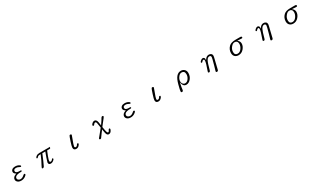

<svg xmlns="http://www.w3.org/2000/svg" viewBox="559 -3214 9882 6076"><g transform="rotate(-30 5500.0 -176.0)"><path d="M657.2 -66.4Q677.2 -86.4 677.2 -100.1Q677.2 -113.8 670.4 -120.6Q663.6 -127.4 646.5 -127.4Q637.7 -127.4 626 -119.6Q619.1 -115.2 612.8 -108.9Q542 -41.5 471.7 -41.5Q432.1 -41.5 400.4 -64Q366.7 -86.4 366.7 -122.8Q366.7 -159.2 391.6 -184.1Q441.4 -233.9 592.8 -233.9Q617.7 -233.9 626.5 -242.7Q631.3 -247.6 631.3 -256.8Q631.3 -268.6 625.7 -274.2Q620.1 -279.8 605.5 -279.8H565.4Q478.5 -279.8 447.8 -311Q430.2 -328.1 430.2 -354.5Q430.2 -383.3 447.3 -400.9Q470.2 -423.3 520.5 -423.3Q572.3 -423.3 616.2 -396.5Q653.8 -376 664.1 -374.5Q680.2 -374.5 687 -381.3Q692.9 -387.2 692.9 -400.4Q692.9 -411.6 674.8 -427.7Q611.3 -477.1 514.6 -477.1Q444.8 -477.1 404.8 -445.3Q363.8 -412.1 363.8 -364.3Q363.8 -309.6 424.3 -273.4L443.4 -262.2L413.6 -252Q362.3 -232.4 333.5 -203.6Q298.3 -168.5 298.3 -119.1Q298.3 -67.4 342.8 -28.3Q388.2 11.2 471.7 11.2Q549.8 11.2 615.2 -32.7Q642.1 -51.3 657.2 -66.4Z M1775.9 -468.8Q1760.7 -462.4 1740.2 -462.4H1397.5Q1324.7 -461.4 1281.7 -427.2Q1268.6 -417 1261.7 -410.4Q1254.9 -403.8 1250.7 -398.2Q1246.6 -392.6 1243.7 -387.7Q1238.8 -377.9 1238.8 -369.1Q1238.8 -359.4 1243.2 -354.5Q1249 -349.1 1262.7 -349.1Q1272.9 -349.1 1292 -371.1Q1316.4 -398.4 1337.4 -404.3Q1357.9 -409.7 1399.4 -409.7H1414.6L1408.7 -395.5Q1338.4 -222.2 1250 -64.5Q1226.1 -22 1226.1 -10.7Q1226.1 -0.5 1231 4.4Q1237.8 11.2 1255.9 11.2Q1276.9 11.2 1292 -3.9Q1307.1 -19 1317.9 -47.9L1381.3 -185.1L1476.6 -409.7H1585L1517.6 -226.1Q1480 -122.1 1471.7 -81.1Q1469.2 -68.8 1469.2 -63.5Q1469.2 -27.3 1487.3 -8.8Q1507.8 11.2 1552 11.2Q1596.2 11.2 1644.5 -23.9Q1689.9 -58.1 1689.9 -87.9Q1689.9 -97.7 1685.5 -102.5Q1679.7 -107.9 1666 -107.9Q1663.6 -107.9 1659.2 -105.5Q1648.9 -100.1 1635.3 -81.1Q1629.9 -73.7 1623 -66.9Q1600.6 -44.4 1575.2 -44.4Q1558.6 -44.4 1549.3 -54.2Q1538.6 -64.5 1538.6 -85Q1538.6 -102.5 1548.3 -136.7Q1572.3 -219.2 1651.4 -409.7H1735.4Q1759.3 -409.7 1769 -418.9Q1775.9 -426.3 1775.9 -439.5Z M2384.3 -85Q2384.3 -35.6 2407.7 -12.2Q2431.2 11.2 2478.5 11.2Q2535.6 11.2 2577.6 -29.8Q2620.6 -70.8 2620.6 -100.6Q2620.6 -112.3 2615.2 -117.7Q2609.4 -123.5 2595 -123.5Q2580.6 -123.5 2573.2 -116.2L2568.8 -109.4Q2535.6 -46.4 2494.1 -46.4Q2473.6 -46.4 2462.6 -57.4Q2451.7 -68.4 2451.7 -88.9Q2451.7 -105 2473.6 -173.3Q2501 -253.4 2534.2 -338.9Q2568.8 -430.2 2572.8 -445.8V-446.3Q2572.8 -460 2565.4 -467.3Q2555.7 -477.1 2531.2 -477.1Q2513.7 -477.1 2503.4 -464.4Q2495.1 -453.1 2479 -411.4Q2462.9 -369.6 2434.6 -282.2Q2384.3 -127.4 2384.3 -85Z M3273.9 66.4Q3259.3 82 3259.3 95.7Q3259.3 113.3 3270.5 119.6Q3278.8 124.5 3293 124.5Q3309.1 124.5 3322.8 111.3Q3346.7 84 3434.1 -41L3472.7 -90.3L3487.8 -121.1L3514.2 20.5Q3530.8 102.1 3574.2 119.6Q3586.4 124.5 3601.3 124.5Q3616.2 124.5 3629.4 121.1Q3664.6 112.3 3689 78.1Q3723.1 28.8 3723.1 1Q3723.1 -13.7 3716.6 -20.3Q3710 -26.9 3694.3 -26.9Q3675.8 -26.9 3660.6 10.7Q3650.4 36.6 3637.7 49.8Q3625.5 62 3609.4 62Q3600.6 62 3592.3 54.2Q3571.8 33.2 3555.2 -57.6L3535.2 -175.3L3553.2 -200.7L3712.9 -403.8Q3734.9 -431.2 3737.8 -444.3Q3737.8 -445.3 3737.8 -446.3Q3737.8 -463.9 3727.5 -471.2Q3719.2 -477.1 3702.1 -477.1Q3675.3 -477.1 3656.7 -442.4Q3618.2 -370.6 3540.5 -264.6L3525.9 -244.1L3506.3 -372.1Q3488.8 -460.9 3432.6 -474.6Q3421.9 -477.1 3409.2 -477.1Q3364.7 -477.1 3327.6 -439.9Q3288.6 -400.9 3288.6 -379.9Q3288.6 -365.2 3295.4 -358.4Q3302.7 -351.1 3319.3 -351.1Q3335.4 -351.1 3355 -379.9Q3379.4 -416.5 3407.2 -416.5Q3422.4 -416.5 3434.1 -404.8Q3442.9 -396 3449.2 -380.4Q3456.5 -354.5 3477.1 -216.3L3480.5 -186.5L3465.8 -167.5Q3313.5 21.5 3274.4 66.4Z M4657.2 -66.4Q4677.2 -86.4 4677.2 -100.1Q4677.2 -113.8 4670.4 -120.6Q4663.6 -127.4 4646.5 -127.4Q4637.7 -127.4 4626 -119.6Q4619.1 -115.2 4612.8 -108.9Q4542 -41.5 4471.7 -41.5Q4432.1 -41.5 4400.4 -64Q4366.7 -86.4 4366.7 -122.8Q4366.7 -159.2 4391.6 -184.1Q4441.4 -233.9 4592.8 -233.9Q4617.7 -233.9 4626.5 -242.7Q4631.3 -247.6 4631.3 -256.8Q4631.3 -268.6 4625.7 -274.2Q4620.1 -279.8 4605.5 -279.8H4565.4Q4478.5 -279.8 4447.8 -311Q4430.2 -328.1 4430.2 -354.5Q4430.2 -383.3 4447.3 -400.9Q4470.2 -423.3 4520.5 -423.3Q4572.3 -423.3 4616.2 -396.5Q4653.8 -376 4664.1 -374.5Q4680.2 -374.5 4687 -381.3Q4692.9 -387.2 4692.9 -400.4Q4692.9 -411.6 4674.8 -427.7Q4611.3 -477.1 4514.6 -477.1Q4444.8 -477.1 4404.8 -445.3Q4363.8 -412.1 4363.8 -364.3Q4363.8 -309.6 4424.3 -273.4L4443.4 -262.2L4413.6 -252Q4362.3 -232.4 4333.5 -203.6Q4298.3 -168.5 4298.3 -119.1Q4298.3 -67.4 4342.8 -28.3Q4388.2 11.2 4471.7 11.2Q4549.8 11.2 4615.2 -32.7Q4642.1 -51.3 4657.2 -66.4Z M5384.3 -85Q5384.3 -35.6 5407.7 -12.2Q5431.2 11.2 5478.5 11.2Q5535.6 11.2 5577.6 -29.8Q5620.6 -70.8 5620.6 -100.6Q5620.6 -112.3 5615.2 -117.7Q5609.4 -123.5 5595 -123.5Q5580.6 -123.5 5573.2 -116.2L5568.8 -109.4Q5535.6 -46.4 5494.1 -46.4Q5473.6 -46.4 5462.6 -57.4Q5451.7 -68.4 5451.7 -88.9Q5451.7 -105 5473.6 -173.3Q5501 -253.4 5534.2 -338.9Q5568.8 -430.2 5572.8 -445.8V-446.3Q5572.8 -460 5565.4 -467.3Q5555.7 -477.1 5531.2 -477.1Q5513.7 -477.1 5503.4 -464.4Q5495.1 -453.1 5479 -411.4Q5462.9 -369.6 5434.6 -282.2Q5384.3 -127.4 5384.3 -85Z M6502 -64Q6452.1 -64 6420.9 -101.6Q6389.2 -137.7 6389.2 -191.4Q6389.2 -271 6442.9 -342.8Q6496.6 -418.5 6567.4 -418.5Q6617.7 -418.5 6645.5 -391.1Q6676.3 -359.9 6676.3 -295.9Q6676.3 -210.4 6625.5 -138.7Q6613.8 -122.1 6600.1 -108.4Q6555.7 -64 6502 -64ZM6240.7 94.7Q6240.7 108.9 6247.6 115.7Q6256.3 124.5 6277.3 124.5Q6303.2 124.5 6314 106Q6322.3 92.3 6323.7 68.8V68.4Q6328.6 1.5 6356.9 -129.9L6366.7 -175.3L6377 -130.4Q6390.6 -71.3 6421.4 -40.5Q6456.5 -5.4 6515.6 -5.4Q6600.6 -5.4 6675.8 -91.8Q6748.5 -178.7 6748.5 -297.9Q6748.5 -381.3 6698 -429.2Q6647.5 -477.1 6571.3 -477.1Q6477.1 -477.1 6408.2 -399.4Q6338.4 -322.3 6290 -138.2V-137.7Q6240.7 43.5 6240.7 94.7ZM6442.9 -342.8Q6442.9 -342.8 6442.9 -342.8ZM6420.9 -101.6Q6420.9 -101.6 6420.9 -101.6Z M7526.4 64.9Q7519 86.4 7519 96.7Q7519 102.1 7520.8 107.2Q7522.5 112.3 7525.9 115.7Q7534.7 124.5 7555.7 124.5Q7575.7 124.5 7588.6 111.8Q7601.6 99.1 7606.9 71.3Q7627.9 -25.9 7668.9 -187Q7709.5 -346.2 7709.5 -373Q7709.5 -421.9 7677.2 -449.2Q7643.6 -477.1 7594.7 -477.1Q7509.3 -477.1 7453.6 -393.6L7435.1 -365.7V-404.8L7436 -415.5Q7436 -439.5 7418.5 -457.5Q7398.9 -477.1 7371.1 -477.1Q7335 -477.1 7296.9 -442.4Q7285.2 -432.6 7280.8 -427.7Q7268.6 -416 7262.9 -406Q7257.3 -396 7257.3 -389.6Q7257.3 -377.4 7262.7 -371.6Q7269 -365.7 7283.2 -365.7Q7296.4 -365.7 7310.1 -384.3Q7339.8 -422.4 7365.2 -422.4Q7378.4 -422.4 7387.2 -413.6Q7398.9 -401.9 7398.9 -375Q7398.9 -298.8 7304.7 -42Q7296.4 -22.5 7296.4 -10.5Q7296.4 1.5 7302.2 7.3Q7310.1 15.1 7330.1 15.1Q7346.2 15.1 7356.9 4.4Q7369.6 -8.3 7377 -36.6Q7436.5 -263.7 7476.1 -338.9Q7505.9 -396.5 7545.4 -414.6Q7563 -422.4 7582 -422.4Q7609.9 -422.4 7625 -407.2Q7640.1 -392.1 7640.1 -363.3Q7640.1 -334.5 7572.3 -90.8Z M8409.2 -44.4Q8359.4 -44.4 8332.5 -71.3Q8303.2 -100.6 8303.2 -159.2Q8303.2 -256.8 8366.2 -331.5Q8427.7 -409.7 8495.1 -409.7Q8548.3 -409.7 8576.7 -381.3Q8606.9 -351.1 8606.9 -290Q8606.9 -206.5 8549.3 -126Q8490.7 -44.4 8409.2 -44.4ZM8676.3 -265.6Q8676.3 -335.4 8619.1 -388.2L8597.7 -407.7L8753.4 -397.9Q8772 -397.9 8780.8 -406.2Q8788.6 -414.6 8788.6 -431.6Q8788.6 -443.8 8781.7 -450.7Q8774.4 -458 8757.3 -460.9Q8748 -462.4 8736.3 -462.4H8565.4Q8400.9 -461.4 8326.7 -390.1Q8230 -296.4 8230 -166Q8230 -82.5 8278.8 -35.6Q8328.6 12.2 8411.1 12.2Q8520.5 12.2 8598.4 -76.9Q8676.3 -166 8676.3 -265.6Z M9526.4 64.9Q9519 86.4 9519 96.7Q9519 102.1 9520.8 107.2Q9522.5 112.3 9525.9 115.7Q9534.7 124.5 9555.7 124.5Q9575.7 124.5 9588.6 111.8Q9601.6 99.1 9606.9 71.3Q9627.9 -25.9 9668.9 -187Q9709.5 -346.2 9709.5 -373Q9709.5 -421.9 9677.2 -449.2Q9643.6 -477.1 9594.7 -477.1Q9509.3 -477.1 9453.6 -393.6L9435.1 -365.7V-404.8L9436 -415.5Q9436 -439.5 9418.5 -457.5Q9398.9 -477.1 9371.1 -477.1Q9335 -477.1 9296.9 -442.4Q9285.2 -432.6 9280.8 -427.7Q9268.6 -416 9262.9 -406Q9257.3 -396 9257.3 -389.6Q9257.3 -377.4 9262.7 -371.6Q9269 -365.7 9283.2 -365.7Q9296.4 -365.7 9310.1 -384.3Q9339.8 -422.4 9365.2 -422.4Q9378.4 -422.4 9387.2 -413.6Q9398.9 -401.9 9398.9 -375Q9398.9 -298.8 9304.7 -42Q9296.4 -22.5 9296.4 -10.5Q9296.4 1.5 9302.2 7.3Q9310.1 15.1 9330.1 15.1Q9346.2 15.1 9356.9 4.4Q9369.6 -8.3 9377 -36.6Q9436.5 -263.7 9476.1 -338.9Q9505.9 -396.5 9545.4 -414.6Q9563 -422.4 9582 -422.4Q9609.9 -422.4 9625 -407.2Q9640.1 -392.1 9640.1 -363.3Q9640.1 -334.5 9572.3 -90.8Z M10409.2 -44.4Q10359.4 -44.4 10332.5 -71.3Q10303.2 -100.6 10303.2 -159.2Q10303.2 -256.8 10366.2 -331.5Q10427.7 -409.7 10495.1 -409.7Q10548.3 -409.7 10576.7 -381.3Q10606.9 -351.1 10606.9 -290Q10606.9 -206.5 10549.3 -126Q10490.7 -44.4 10409.2 -44.4ZM10676.3 -265.6Q10676.3 -335.4 10619.1 -388.2L10597.7 -407.7L10753.4 -397.9Q10772 -397.9 10780.8 -406.2Q10788.6 -414.6 10788.6 -431.6Q10788.6 -443.8 10781.7 -450.7Q10774.4 -458 10757.3 -460.9Q10748 -462.4 10736.3 -462.4H10565.4Q10400.9 -461.4 10326.7 -390.1Q10230 -296.4 10230 -166Q10230 -82.5 10278.8 -35.6Q10328.6 12.2 10411.1 12.2Q10520.5 12.2 10598.4 -76.9Q10676.3 -166 10676.3 -265.6Z"/></g></svg>

Font: YuPearl-ExtraLight
Style: ExtraLight
Weight: 200
Designer: Max Yao
Foundry: Max-Everyday
Version: Version 1.011; ttfautohint (v1.8.3)